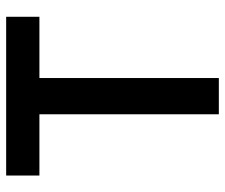

<svg xmlns="http://www.w3.org/2000/svg" viewBox="-74 -660 733 626"><g transform="rotate(-90 293.0 -346.5)"><path d="M233.9 0V-585H34.2V-693.4H551.8V-585H352.1V0Z"/></g></svg>

Font: CaskaydiaCove NF SemiBold
Style: Regular
Weight: 600
Designer: Aaron Bell
Foundry: Saja Typeworks
Version: Version 2111.001; VTT 6.35;Nerd Fonts 3.2.1